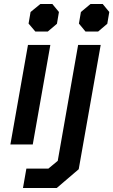

<svg xmlns="http://www.w3.org/2000/svg" viewBox="-20 -723 567 961"><path d="M123 -605 133 -663 182 -703H242L275 -663L265 -604L219 -565H157ZM120 -498H232L144 0H32ZM375 -605 385 -663 433 -703H494L527 -663L517 -604L471 -565H408ZM112 121H222L269 82L371 -498H484L374 124L264 218H95Z"/></svg>

Font: Chakra Petch SemiBold
Style: Italic
Weight: 600
Italic angle: -10°
Designer: Katatrad Aksorn Co.,Ltd.
Foundry: Cadson Demak Co.,Ltd.
Version: Version 1.000; ttfautohint (v1.6)